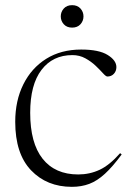

<svg xmlns="http://www.w3.org/2000/svg" viewBox="-20 -714 508 744"><path d="M294.5 -522Q363.5 -522 397.2 -501Q431 -480 431 -454Q431 -438.5 421.2 -428Q411.5 -417.5 396 -417.5Q390.5 -417.5 379.2 -430Q368 -442.5 350.8 -459Q333.5 -475.5 310.8 -488Q288 -500.5 260.5 -500.5Q184.5 -500.5 140.8 -443.2Q97 -386 97 -277Q97 -159.5 145.2 -98.8Q193.5 -38 283 -38Q327.5 -38 366 -56Q404.5 -74 445.5 -120.5L451.5 -115.5Q416.5 -68 386.5 -40.5Q356.5 -13 326 -1.5Q295.5 10 258.5 10Q161.5 10 100.2 -54.2Q39 -118.5 39 -242Q39 -324 70.5 -387.2Q102 -450.5 159.2 -486.2Q216.5 -522 294.5 -522ZM259.5 -607Q239 -607 227.2 -620Q215.5 -633 215.5 -650.5Q215.5 -668 227.2 -681Q239 -694 259.5 -694Q280 -694 291.8 -681Q303.5 -668 303.5 -650.5Q303.5 -633 291.8 -620Q280 -607 259.5 -607Z"/></svg>

Font: Newsreader 72pt Light
Style: Regular
Weight: 300
Designer: Hugues Gentile
Foundry: Production Type
Version: Version 1.003; ttfautohint (v1.8.3)